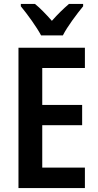

<svg xmlns="http://www.w3.org/2000/svg" viewBox="-20 -957 498 977"><path d="M189 -777H300C322 -821 371 -886 403 -925V-937H331C301 -911 277 -888 244 -851C214 -885 184 -916 158 -937H86V-925C119 -885 167 -819 189 -777ZM412 0V-104H195V-320H398V-423H195V-611H412V-714H74V0Z"/></svg>

Font: Noto Sans Lao Condensed SemiBold
Style: Regular
Weight: 600
Width: 3
Designer: Monotype Design Team
Foundry: Monotype Imaging Inc.
Version: Version 2.003